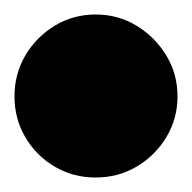

<svg xmlns="http://www.w3.org/2000/svg" viewBox="-82 -463 265 265"><path d="M-62 -330Q-62 -299 -47 -273.5Q-32 -248 -6.5 -233Q19 -218 50 -218Q81 -218 106.5 -233Q132 -248 147.5 -273.5Q163 -299 163 -330Q163 -361 147.5 -386.5Q132 -412 106.5 -427.5Q81 -443 50 -443Q19 -443 -6.5 -427.5Q-32 -412 -47 -386.5Q-62 -361 -62 -330Z"/></svg>

Font: Linefont Black
Style: Regular
Weight: 900
Monospace: yes
Version: Version 3.002;gftools[0.9.33]